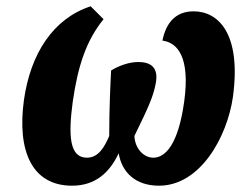

<svg xmlns="http://www.w3.org/2000/svg" viewBox="-20 -580 796 610"><path d="M56 -262C34 -101 81 10 209 10C284 10 329 -33 357 -93C367 -33 410 10 485 10C617 10 702 -146 720 -272C747 -470 676 -544 595 -544C536 -544 507 -505 496 -451C544 -445 585 -398 565 -256C546 -120 505 -79 467 -79C438 -79 409 -106 407 -148C453 -242 466 -272 474 -311C486 -366 459 -383 419 -383C390 -383 357 -371 333 -356C331 -317 327 -240 327 -148C312 -113 293 -79 256 -79C200 -79 197 -151 211 -256C227 -368 253 -450 309 -519L268 -560C149 -521 77 -410 56 -262Z"/></svg>

Font: Noto Serif ExtraCondensed Black
Style: Italic
Weight: 900
Width: 2
Italic angle: -12°
Designer: Monotype Design Team
Foundry: Monotype Imaging Inc.
Version: Version 2.014